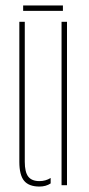

<svg xmlns="http://www.w3.org/2000/svg" viewBox="-20 -680 326 705"><path d="M51 -86V-600H71V-86Q71 -48 83.8 -31.5Q96.5 -15 125 -15Q147.5 -15 166 -26.5V-6.5Q148.5 5 125 5Q86 5 68.5 -16.2Q51 -37.5 51 -86ZM206 0V-600H226V0ZM65 -660H211V-640H65Z"/></svg>

Font: Big Shoulders Stencil Thin
Style: Regular
Weight: 100
Designer: Patric King
Foundry: XO Type Co
Version: Version 2.001